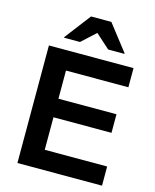

<svg xmlns="http://www.w3.org/2000/svg" viewBox="-130 -978 861 1065"><g transform="rotate(15 301.0 -445.5)"><path d="M560 0H74.2V-675H560V-565H201.7V-403.3H535V-296.7H201.7V-110H560ZM144.2 -738.3V-741.7L258.3 -890.8H375L490.8 -741.7V-738.3H397.5L315.8 -811.7L235.8 -738.3Z"/></g></svg>

Font: Funnel Display SemiBold
Style: Regular
Weight: 600
Designer: NORD ID, Kristian Moeller
Foundry: Dicotype
Version: Version 1.000